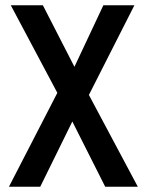

<svg xmlns="http://www.w3.org/2000/svg" viewBox="-20 -710 555 730"><path d="M14 0 198 -357 21 -690H143L263 -456L373 -690H491L318 -349L504 0H380L255 -248L133 0Z"/></svg>

Font: Radio Canada Condensed Medium
Style: Regular
Weight: 500
Width: 3
Designer: Charles Daoud, Etienne Aubert Bonn, Alexandre Saumier Demers, Jacques Le Bailly
Foundry: Radio-Canada
Version: Version 2.104; ttfautohint (v1.8.4.7-5d5b);gftools[0.9.28.de